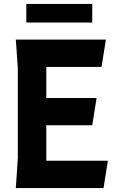

<svg xmlns="http://www.w3.org/2000/svg" viewBox="-20 -950 593 970"><path d="M525 -138 503 0H60L70 -150V-605L60 -750H515L493 -612H214V-455H468L446 -317H214V-138ZM446 -930V-836H113V-930Z"/></svg>

Font: Farro
Style: Bold
Weight: 700
Designer: Aceler Chua
Foundry: Grayscale Limited
Version: Version 1.101